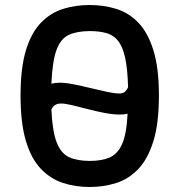

<svg xmlns="http://www.w3.org/2000/svg" viewBox="-20 -732 716 766"><path d="M338 14Q281 14 231.5 -2Q182 -18 143.5 -58Q105 -98 83.5 -169Q62 -240 62 -351Q62 -461 83.5 -531.5Q105 -602 143.5 -641.5Q182 -681 231.5 -696.5Q281 -712 338 -712Q394 -712 444 -696.5Q494 -681 532 -641.5Q570 -602 592 -531.5Q614 -461 614 -351Q614 -240 592 -169Q570 -98 532 -58Q494 -18 444 -2Q394 14 338 14ZM219 -402Q242 -402 274.5 -395.5Q307 -389 342 -380.5Q377 -372 407 -365.5Q437 -359 456 -359Q471 -359 479 -366.5Q487 -374 491 -384Q489 -456 479.5 -500.5Q470 -545 451.5 -568.5Q433 -592 404.5 -600Q376 -608 338 -608Q288 -608 255 -593Q222 -578 205.5 -533Q189 -488 185 -398Q200 -402 219 -402ZM338 -90Q385 -90 417 -103.5Q449 -117 467 -157Q485 -197 489 -278Q475 -275 457 -275Q431 -275 397 -281.5Q363 -288 329 -297Q295 -306 267 -312.5Q239 -319 225 -319Q208 -319 199 -312.5Q190 -306 185 -295Q189 -207 206.5 -163Q224 -119 256.5 -104.5Q289 -90 338 -90Z"/></svg>

Font: Ruda
Style: Bold
Weight: 700
Designer: Mariela Monsalve and Angelina Sanchez
Foundry: Mariela Monsalve and Angelina Sanchez
Version: Version 2.000